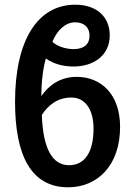

<svg xmlns="http://www.w3.org/2000/svg" viewBox="-20 -787 575 817"><path d="M175 -538C209 -515 247 -504 294 -504C373 -504 447 -547 447 -637C447 -712 395 -767 300 -767C141 -767 44 -617 44 -354C44 -126 112 10 270 10C393 10 491 -81 491 -247C491 -385 411 -460 306 -460C236 -460 186 -423 156 -378C156 -439 163 -496 175 -538ZM299 -692C340 -692 361 -669 361 -635C361 -600 339 -578 293 -578C260 -578 223 -590 203 -609C223 -659 259 -692 299 -692ZM274 -84C200 -84 163 -159 158 -298C185 -339 224 -372 284 -372C341 -372 378 -323 378 -240C378 -140 341 -84 274 -84Z"/></svg>

Font: Noto Sans UI SemiCondensed Medium
Style: Regular
Weight: 500
Width: 4
Designer: Monotype Design Team
Foundry: Monotype Imaging Inc.
Version: Version 1.901